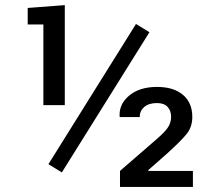

<svg xmlns="http://www.w3.org/2000/svg" viewBox="-20 -741 874 761"><path d="M225.1 -57.6 171.9 -90.3 519 -646 572.3 -613.3ZM236.8 -324.2H151.9V-644H89.8V-709.5L236.8 -720.7ZM744.6 0H455.6V-63.5L603 -191.4Q636.7 -220.7 647.5 -239Q658.2 -257.3 658.2 -277.8Q658.2 -302.2 644.3 -317.4Q630.4 -332.5 602.1 -332.5Q569.3 -332.5 551.5 -316.9Q533.7 -301.3 533.7 -276.9H455.1L454.1 -279.8Q451.2 -328.1 492.2 -362.3Q533.2 -396.5 602.1 -396.5Q668 -396.5 705.1 -365.2Q742.2 -334 742.2 -277.3Q742.2 -238.3 720.5 -210.9Q698.7 -183.6 642.1 -132.3L567.4 -66.4L568.4 -63.5H744.6Z"/></svg>

Font: GeogebraSans
Style: Regular
Weight: 400
Designer: Google
Version: Version 1.100140; 2013